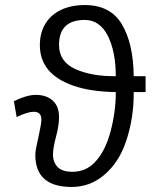

<svg xmlns="http://www.w3.org/2000/svg" viewBox="-20 -743 640 761"><path d="M120 -129Q120 -140 123 -155.8Q126 -171.5 132 -198Q144 -251.5 144 -269Q144 -300 114 -300Q89.5 -300 46 -279L35 -342Q86.5 -367 122 -367Q163.5 -367 188.8 -344.5Q214 -322 214 -279Q214 -245.5 202 -201Q190 -156 190 -131Q190 -99 210 -79Q230 -62 266 -62Q319.5 -62 355 -99Q396.5 -141.5 417.8 -220.5Q439 -299.5 439 -378Q339.5 -379.5 272 -403Q138 -449 138 -564Q138 -613 159.8 -648.8Q181.5 -684.5 221.8 -703.8Q262 -723 316 -723Q417.5 -723 463 -646.8Q508.5 -570.5 510 -441H557V-378H510Q511 -280.5 482 -189.8Q453 -99 391 -48Q336 -2 264 -2Q120 -2 120 -129ZM407 -602Q374.5 -664 316 -664Q214 -664 214 -565Q214 -498.5 278.8 -469.2Q343.5 -440 439 -441Q439 -538 407 -602Z"/></svg>

Font: JuliaMono Light
Style: Regular
Weight: 300
Monospace: yes
Designer: cormullion
Foundry: corm
Version: Version 0.054; ttfautohint (v1.8.4)